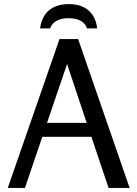

<svg xmlns="http://www.w3.org/2000/svg" viewBox="-20 -919 671 939"><path d="M176 -780H225C236 -812 267 -830 315 -830C363 -830 397 -812 405 -780H455C448 -849 404 -899 317 -899C227 -899 185 -849 176 -780ZM362 -728H271L18 0H102L187 -250H427L511 0H614ZM308 -606 404 -318H210Z"/></svg>

Font: Rosario
Style: Regular
Weight: 400
Designer: Hector Gatti
Foundry: Omnibus Type
Version: Version 1.100